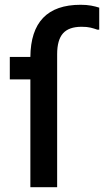

<svg xmlns="http://www.w3.org/2000/svg" viewBox="-20 -783 435 803"><path d="M21 -545H107Q109 -763 317 -763Q342 -763 361 -759.5Q380 -756 395 -751V-659H387Q373 -664 358.5 -667.5Q344 -671 321 -671Q268 -671 243.5 -643.5Q219 -616 219 -556V0H107V-451H21Z"/></svg>

Font: Kufam Medium
Style: Regular
Weight: 500
Designer: Wael Morcos, Artur Schmal
Foundry: Original Type
Version: Version 1.300; ttfautohint (v1.8.3)